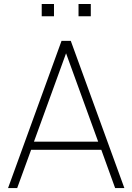

<svg xmlns="http://www.w3.org/2000/svg" viewBox="-20 -958 674 978"><path d="M255 -875H192.5V-937.5H255ZM442.5 -875H380V-937.5H442.5ZM496 -195H138.5L67.5 0H21L293.5 -750H340.5L613.5 0H566.5ZM480 -236.5 316.5 -686.5 153 -236.5Z"/></svg>

Font: Russisch Sans ExtraLight
Style: Regular
Weight: 200
Width: 4
Designer: Michael Sharanda (font) & Cristiano Sobral (main changes)
Foundry: Michael Sharanda
Version: Version 2.00;September 8, 2020;FontCreator 13.0.0.2681 64-bi